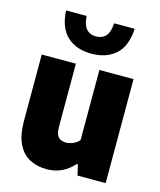

<svg xmlns="http://www.w3.org/2000/svg" viewBox="-119 -884 816 978"><g transform="rotate(15 289.0 -394.5)"><path d="M219.5 9.5Q170 9.5 130.5 -11Q91 -31.5 68.2 -77.5Q45.5 -123.5 45.5 -200V-548.5H225.5V-214.5Q225.5 -176 240.5 -161.5Q255.5 -147 279.5 -147Q297 -147 317 -155.2Q337 -163.5 349.5 -179V-548.5H529.5V0H381L368.5 -55H361Q304 9.5 219.5 9.5ZM288 -618Q208.5 -618 160.2 -661.8Q112 -705.5 107 -797.5H215.5Q218.5 -751 237 -730Q255.5 -709 288 -709Q321 -709 339.5 -730Q358 -751 360.5 -797.5H469Q464 -705.5 415.8 -661.8Q367.5 -618 288 -618Z"/></g></svg>

Font: Encode Sans SemiCondensed SemiCondensed ExtraBold
Style: Regular
Weight: 800
Width: 4
Designer: Multiple Designers
Foundry: Impallari Type
Version: Version 3.000; ttfautohint (v1.8.3) -l 8 -r 50 -G 200 -x 14 